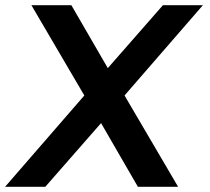

<svg xmlns="http://www.w3.org/2000/svg" viewBox="-60 -720 808 740"><path d="M-40.5 0 265 -352 61 -700H215L355.5 -457.5L568 -700H722L420 -352L626.5 0H471.5L329.5 -245.5L114.5 0Z"/></svg>

Font: Urbanist
Style: Bold Italic
Weight: 700
Italic angle: -8°
Designer: Corey Hu
Foundry: Corey Hu
Version: Version 1.330; ttfautohint (v1.8.4.7-5d5b)